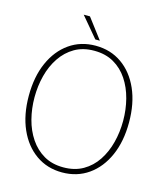

<svg xmlns="http://www.w3.org/2000/svg" viewBox="-130 -992 944 1101"><g transform="rotate(15 342.0 -441.0)"><path d="M342 12Q254 12 187 -35Q120 -82 82.5 -166.5Q45 -251 45 -364Q45 -477 82.5 -561.5Q120 -646 187 -693Q254 -740 342 -740Q431 -740 498 -693Q565 -646 602.5 -561.5Q640 -477 640 -364Q640 -251 602.5 -166.5Q565 -82 498 -35Q431 12 342 12ZM342 -18Q409 -18 458.5 -46.5Q508 -75 540.5 -124Q573 -173 589 -235Q605 -297 605 -364Q605 -431 589 -493Q573 -555 540.5 -604Q508 -653 458.5 -681.5Q409 -710 342 -710Q275 -710 226 -681.5Q177 -653 144 -604Q111 -555 95 -493Q79 -431 79 -364Q79 -297 95 -235Q111 -173 144 -124Q177 -75 226 -46.5Q275 -18 342 -18ZM330 -774 229 -894H266L357 -774Z"/></g></svg>

Font: Murecho ExtraLight
Style: Regular
Weight: 200
Designer: Neil Summerour
Foundry: Positype
Version: Version 1.010; ttfautohint (v1.8.3)